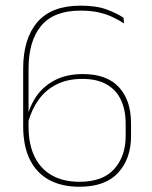

<svg xmlns="http://www.w3.org/2000/svg" viewBox="-20 -668 552 696"><path d="M268 9Q203.5 9 157.8 -16Q112 -41 88 -90Q64 -139 64 -210.5V-419Q64 -528 115.5 -587.8Q167 -647.5 271.5 -647.5Q329.5 -647.5 366.2 -633.8Q403 -620 427.5 -604L430 -583Q409 -596.5 386.2 -607Q363.5 -617.5 335.8 -623.5Q308 -629.5 271.5 -629.5Q175 -629.5 129.2 -574.5Q83.5 -519.5 83.5 -419V-210.5Q83.5 -144 105.8 -99.2Q128 -54.5 169.2 -31.8Q210.5 -9 268 -9Q353 -9 394.2 -55.5Q435.5 -102 435.5 -174.5V-219.5Q435.5 -270 418.2 -306.2Q401 -342.5 366.2 -362.2Q331.5 -382 278.5 -382Q225 -382 185.5 -362.2Q146 -342.5 120.5 -307.2Q95 -272 82 -225L71.5 -238.5H77.5Q87 -283 112.2 -319.5Q137.5 -356 179.8 -377.8Q222 -399.5 280.5 -399.5Q367 -399.5 411 -352Q455 -304.5 455 -220.5V-174.5Q455 -93 408.5 -42Q362 9 268 9Z"/></svg>

Font: Anek Devanagari Medium Thin
Style: Regular
Weight: 250
Version: Version 1.003